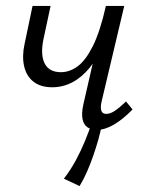

<svg xmlns="http://www.w3.org/2000/svg" viewBox="-20 -434 496 649"><path d="M157 -139Q117 -139 93 -158Q69 -177 61.5 -210.5Q54 -244 63 -285L90 -414H151L127 -302Q116 -249 131 -219.5Q146 -190 186 -190Q215 -190 242 -209.5Q269 -229 293.5 -277.5Q318 -326 338 -414H370Q355 -343 333 -291Q311 -239 283.5 -205.5Q256 -172 224 -155.5Q192 -139 157 -139ZM307 5Q289 5 276 -3.5Q263 -12 259 -31.5Q255 -51 262 -82L338 -414H400L323 -89Q319 -71 322.5 -60Q326 -49 339 -49Q353 -49 369 -60Q385 -71 406 -91L428 -64Q396 -31 365.5 -13Q335 5 307 5ZM249 195 196 170Q219 140 236.5 107.5Q254 75 267.5 42Q281 9 291 -21L324 -12Q320 11 312.5 37.5Q305 64 295.5 91.5Q286 119 274.5 145.5Q263 172 249 195Z"/></svg>

Font: Ysabeau Office
Style: Italic
Weight: 400
Italic angle: -12°
Designer: Christian Thalmann (Catharsis Fonts)
Version: Version 2.001;gftools[0.9.30]; featfreeze: tnum,lnum,ss02